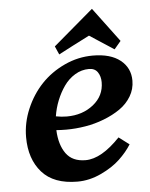

<svg xmlns="http://www.w3.org/2000/svg" viewBox="-50 -718 596 762"><g transform="rotate(-5 247.5 -337.0)"><path d="M405.3 -158.2 446.8 -127Q428.2 -97.2 398.4 -69.1Q368.7 -41 322.3 -19.3Q275.9 2.4 228.5 2.4Q133.8 2.4 86.9 -50.8Q40 -104 40 -190.9Q40 -248.5 63.5 -303.5Q86.9 -358.4 125.7 -399.4Q164.6 -440.4 218.8 -465.6Q272.9 -490.7 331.5 -490.7Q402.3 -490.7 441.2 -459.7Q480 -428.7 480 -377.9Q480 -344.2 462.9 -315.7Q445.8 -287.1 417.5 -267.6Q389.2 -248 352.8 -233.9Q316.4 -219.7 277.8 -213.4Q239.3 -207 201.7 -207Q181.6 -207 162.1 -208.5Q164.6 -149.9 189.9 -114.7Q215.3 -79.6 267.6 -79.6Q330.6 -79.6 405.3 -158.2ZM312 -439Q282.2 -439 256.3 -423.3Q230.5 -407.7 212.4 -382.1Q194.3 -356.4 182.1 -325.9Q169.9 -295.4 165 -263.2Q187 -258.8 208.5 -258.8Q271 -258.8 314.5 -293.5Q357.9 -328.1 357.9 -382.3Q357.9 -405.8 346.7 -422.4Q335.4 -439 312 -439ZM185.1 -540 344.7 -675.8 446.8 -539.1 420.4 -507.8 323.7 -570.8Q253.4 -535.2 199.7 -506.8Z"/></g></svg>

Font: Flanker
Style: Bold Italic
Weight: 700
Italic angle: -12°
Designer: Flanker
Version: Version 2.000